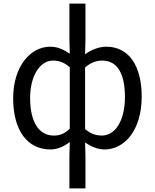

<svg xmlns="http://www.w3.org/2000/svg" viewBox="-20 -816 860 1065"><path d="M365 229H454V54L452 -26C487 -1 525 13 560 13C671 13 766 -94 766 -280C766 -448 697 -557 569 -557C529 -557 487 -540 452 -515L454 -597V-796H365V-597L367 -518C335 -540 301 -557 259 -557C148 -557 53 -447 53 -271C53 -90 134 13 259 13C301 13 337 -5 367 -28L365 54ZM278 -64C195 -64 147 -141 147 -272C147 -396 202 -480 274 -480C306 -480 337 -470 367 -443V-102C337 -73 310 -64 278 -64ZM544 -64C519 -64 485 -71 452 -100V-442C486 -471 518 -480 547 -480C635 -480 673 -400 673 -279C673 -145 619 -64 544 -64Z"/></svg>

Font: Source Han Sans KR
Style: Regular
Weight: 400
Designer: Ryoko NISHIZUKA 西塚涼子 (kana, bopomofo & ideographs); Paul D. Hunt (Latin, Greek & Cyrillic); Sandoll Communications 산돌커뮤니
Foundry: Adobe
Version: Version 2.004;hotconv 1.0.118;makeotfexe 2.5.65603